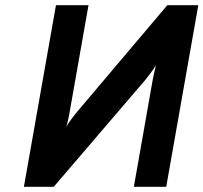

<svg xmlns="http://www.w3.org/2000/svg" viewBox="-20 -720 784 740"><path d="M72.1 0 195.7 -700H321.1L247.9 -285Q246.4 -276.3 242.9 -259.9Q239.5 -243.4 235.3 -231.6Q243.5 -244.9 255.4 -261.2Q267.3 -277.5 273.9 -285.2L624.9 -700H744.3L620.7 0H495.9L568.9 -414.2Q571.6 -428.1 574.7 -442Q577.8 -455.9 581.3 -469Q573.8 -456.2 561.2 -439.4Q548.7 -422.6 541.5 -413.8L187.1 0Z"/></svg>

Font: Overpass
Style: Italic
Weight: 400
Italic angle: -10°
Designer: Delve Withrington, Dave Bailey, Thomas Jockin
Foundry: Delve Fonts LLC
Version: Version 4.000